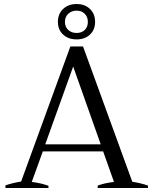

<svg xmlns="http://www.w3.org/2000/svg" viewBox="-20 -935 763 955"><path d="M268 -826Q268 -866 294 -890.5Q320 -915 361 -915Q402 -915 427.5 -890.5Q453 -866 453 -826Q453 -787 427.5 -763Q402 -739 361 -739Q320 -739 294 -763Q268 -787 268 -826ZM303 -826Q303 -801 319.5 -786Q336 -771 361 -771Q386 -771 401.5 -786Q417 -801 417 -826Q417 -851 401.5 -866.5Q386 -882 361 -882Q336 -882 319.5 -866.5Q303 -851 303 -826ZM716 -12V0H466V-12Q501 -25 547 -30L493 -182H193L138 -30Q182 -25 221 -11V0H7V-13Q24 -19 47 -24.5Q70 -30 85 -32L330 -704H393L638 -31Q682 -24 716 -12ZM481 -217 344 -604 205 -217Z"/></svg>

Font: Trirong
Style: Regular
Weight: 400
Designer: Katatrad Team
Foundry: CadsonDemak
Version: Version 1.001